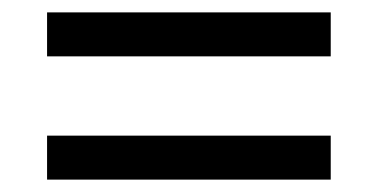

<svg xmlns="http://www.w3.org/2000/svg" viewBox="-20 -507 612 310"><path d="M56 -416V-487H514V-416ZM56 -217V-288H514V-217Z"/></svg>

Font: Noto Sans Sinhala
Style: Regular
Weight: 400
Designer: Jelle Bosma - Monotype Design Team
Foundry: Monotype Imaging Inc.
Version: Version 2.006